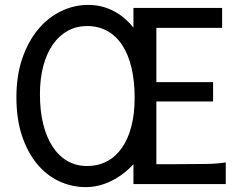

<svg xmlns="http://www.w3.org/2000/svg" viewBox="-20 -745 992 777"><path d="M524.9 -349.1Q524.9 -416.5 512.2 -470.5Q499.5 -524.4 474.9 -562Q450.2 -599.6 414.3 -619.6Q378.4 -639.6 332 -639.6Q289.6 -639.6 254.4 -620.4Q219.2 -601.1 194.1 -565.2Q168.9 -529.3 155.3 -478.3Q141.6 -427.2 141.6 -363.8Q141.6 -296.9 154.8 -243.2Q168 -189.5 192.9 -151.6Q217.8 -113.8 252.9 -93.5Q288.1 -73.2 332 -73.2Q377 -73.2 412.6 -92Q448.2 -110.8 473.1 -146.2Q498 -181.6 511.5 -232.9Q524.9 -284.2 524.9 -349.1ZM520 0V-80.6Q501 -59.6 478.5 -42.5Q456.1 -25.4 431.6 -13.2Q407.2 -1 380.9 5.6Q354.5 12.2 327.1 12.2Q270 12.2 219 -11.7Q168 -35.6 129.6 -82Q91.3 -128.4 68.8 -196Q46.4 -263.7 46.4 -351.6Q46.4 -439.5 70.3 -508.8Q94.2 -578.1 134.3 -626.2Q174.3 -674.3 227.1 -699.7Q279.8 -725.1 336.9 -725.1Q366.7 -725.1 393.1 -718.3Q419.4 -711.4 442.1 -699.2Q464.8 -687 484.4 -670.2Q503.9 -653.3 520 -632.8V-712.9H878.9V-632.3H612.8V-412.6H842.3V-334.5H612.8V-80.6H692.9Q765.6 -80.6 814.9 -81.5Q864.3 -82.5 893.6 -87.9V0Z"/></svg>

Font: Andika APac
Style: Regular
Weight: 400
Designer: Victor Gaultney, Annie Olsen, Julie Remington, Don Collingsworth, Eric Hays, Becca Hirsbrunner
Foundry: SIL International
Version: Version 5.000